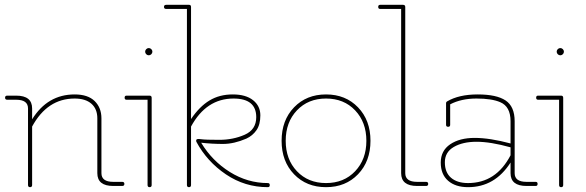

<svg xmlns="http://www.w3.org/2000/svg" viewBox="-20 -770 2425 795"><path d="M486 0H449Q383 0 383 -53V-280Q383 -319 358.5 -340.5Q334 -362 289 -362Q176 -362 113 -246V-4Q113 5 104.5 5Q96 5 96 -4V-321Q96 -357 47 -357H10Q1 -357 1 -365.5Q1 -374 10 -374H47Q113 -374 113 -321V-276Q177 -379 289 -379Q344 -379 372 -351.5Q400 -324 400 -280V-53Q400 -17 449 -17H486Q495 -17 495 -8.5Q495 0 486 0Z M591 -4V-357H504Q496 -357 496 -365.5Q496 -374 504 -374H599Q608 -374 608 -365V-4Q608 5 599.5 5Q591 5 591 -4ZM585.5 -545.5Q581 -550 581 -556Q581 -562 585.5 -566.5Q590 -571 596 -571Q602 -571 606.5 -566.5Q611 -562 611 -556Q611 -550 606.5 -545.5Q602 -541 596 -541Q590 -541 585.5 -545.5Z M1089 5Q994 5 915.5 -48Q837 -101 793 -183Q791 -188 793.5 -192Q796 -196 813.5 -193.5Q831 -191 888 -191Q945 -191 993 -212Q1041 -233 1041 -285Q1041 -362 947 -362Q834 -362 771 -246V-4Q771 5 762.5 5Q754 5 754 -4V-733H668Q659 -733 659 -741.5Q659 -750 668 -750H763Q771 -750 771 -741V-277Q806 -329 847.5 -354Q889 -379 943.5 -379Q998 -379 1028 -355Q1058 -331 1058 -292.5Q1058 -254 1042 -231Q1026 -208 1000 -196Q949 -174 903.5 -174Q858 -174 813 -179Q858 -104 931.5 -58Q1005 -12 1089 -12Q1097 -12 1097 -3.5Q1097 5 1089 5Z M1450.5 -61Q1497 -110 1497 -187Q1497 -264 1450.5 -313Q1404 -362 1330 -362Q1256 -362 1209.5 -313Q1163 -264 1163 -187Q1163 -110 1209.5 -61Q1256 -12 1330 -12Q1404 -12 1450.5 -61ZM1197.5 -48.5Q1146 -102 1146 -187Q1146 -272 1197.5 -325.5Q1249 -379 1330 -379Q1411 -379 1462.5 -325.5Q1514 -272 1514 -187Q1514 -102 1462.5 -48.5Q1411 5 1330 5Q1249 5 1197.5 -48.5Z M1744 0H1707Q1641 0 1641 -53V-733H1554Q1546 -733 1546 -741.5Q1546 -750 1554 -750H1649Q1658 -750 1658 -741V-53Q1658 -17 1707 -17H1744Q1753 -17 1753 -8.5Q1753 0 1744 0Z M1918 5Q1866 5 1835.5 -21.5Q1805 -48 1805 -97Q1805 -146 1844 -172.5Q1883 -199 1945.5 -199Q2008 -199 2094 -176V-268Q2094 -329 2051 -347Q2016 -362 1953 -362Q1890 -362 1844 -338V-253Q1844 -245 1835.5 -245Q1827 -245 1827 -253V-343Q1827 -348 1831 -350Q1880 -379 1958 -379Q2036 -379 2073.5 -354Q2111 -329 2111 -268V-53Q2111 -17 2160 -17H2198Q2206 -17 2206 -8.5Q2206 0 2198 0H2160Q2094 0 2094 -53V-97Q2029 5 1918 5ZM2094 -160Q2011 -183 1953.5 -183Q1896 -183 1859 -161.5Q1822 -140 1822 -98Q1822 -56 1847.5 -34Q1873 -12 1918 -12Q2034 -12 2094 -127Z M2295 -4V-357H2208Q2200 -357 2200 -365.5Q2200 -374 2208 -374H2303Q2312 -374 2312 -365V-4Q2312 5 2303.5 5Q2295 5 2295 -4ZM2289.5 -545.5Q2285 -550 2285 -556Q2285 -562 2289.5 -566.5Q2294 -571 2300 -571Q2306 -571 2310.5 -566.5Q2315 -562 2315 -556Q2315 -550 2310.5 -545.5Q2306 -541 2300 -541Q2294 -541 2289.5 -545.5Z"/></svg>

Font: Flamenco Light
Style: Regular
Weight: 300
Designer: Luciano Vergara
Foundry: Luciano Vergara
Version: Version 1.003